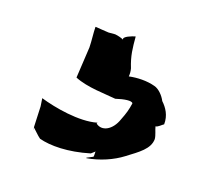

<svg xmlns="http://www.w3.org/2000/svg" viewBox="-52 -70 404 367"><g transform="rotate(15 150.5 113.5)"><path d="M33 207C38 212 44 220 50 225C72 233 108 236 151 227C154 225 156 223 159 221C158 222 159 232 157 232C152 234 148 236 145 237V238C171 236 197 227 216 215C240 200 260 189 262 169C262 161 258 152 257 145C262 145 268 139 272 137C274 119 266 105 257 95C253 85 244 74 235 71C219 65 199 64 183 66C184 61 184 55 183 50C176 27 176 12 176 -11H175C170 -10 151 -5 154 1C151 -1 143 -4 137 -5H124C115 -6 106 -8 98 -9H97C96 4 97 18 96 32L87 94C112 107 149 110 169 114C186 110 201 109 203 114C200 127 197 135 190 149C180 172 160 181 147 169C147 168 148 168 148 167C113 174 62 160 34 149C34 154 35 159 35 165ZM33 208V211C34 213 33 210 33 208Z"/></g></svg>

Font: Charger Mayhem
Style: Regular
Weight: 400
Designer: Jasper
Foundry: Cannot Into Space Fonts
Version: Version 0.98